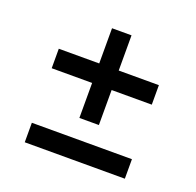

<svg xmlns="http://www.w3.org/2000/svg" viewBox="-95 -595 709 694"><g transform="rotate(20 260.0 -247.5)"><path d="M67.5 -284.8V-359.8H452.5V-284.8ZM223 -495.2H298V-150.2H223ZM67.5 0V-75H452.5V0Z"/></g></svg>

Font: Mohave Light
Style: Regular
Weight: 300
Designer: Gumpita Rahayu
Foundry: Tokotype
Version: Version 2.003